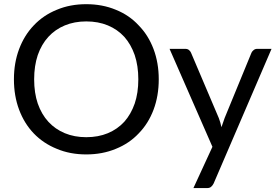

<svg xmlns="http://www.w3.org/2000/svg" viewBox="-20 -745 1350 936"><path d="M753.9 -358.4Q753.9 -277.3 728.5 -210Q703.1 -142.6 656.2 -94.7Q610.4 -45.9 544.9 -19.5Q479.5 7.8 400.4 7.8Q321.3 7.8 256.8 -19.5Q191.4 -45.9 144.5 -94.7Q98.6 -142.6 73.2 -210Q47.9 -277.3 47.9 -358.4Q47.9 -438.5 73.2 -505.9Q98.6 -573.2 144.5 -621.1Q191.4 -670.9 256.8 -697.3Q321.3 -724.6 400.4 -724.6Q479.5 -724.6 544.9 -697.3Q610.4 -670.9 656.2 -621.1Q703.1 -573.2 728.5 -505.9Q753.9 -438.5 753.9 -358.4ZM654.3 -358.4Q654.3 -423.8 636.7 -476.6Q618.2 -529.3 585.9 -565.4Q552.7 -601.6 505.9 -621.1Q459 -640.6 400.4 -640.6Q342.8 -640.6 295.9 -621.1Q249 -601.6 215.8 -565.4Q182.6 -529.3 164.1 -476.6Q146.5 -423.8 146.5 -358.4Q146.5 -292 164.1 -240.2Q182.6 -187.5 215.8 -151.4Q249 -115.2 295.9 -95.7Q342.8 -76.2 400.4 -76.2Q459 -76.2 505.9 -95.7Q552.7 -115.2 585.9 -151.4Q618.2 -187.5 636.7 -240.2Q654.3 -292 654.3 -358.4ZM1303.7 -506.8Q1232.4 -342.8 1021.5 149.4Q1016.6 159.2 1009.8 165Q1002.9 171.9 989.3 171.9Q966.8 171.9 922.9 171.9Q946.3 121.1 1015.6 -29.3Q962.9 -148.4 806.6 -506.8Q826.2 -506.8 883.8 -506.8Q894.5 -506.8 901.4 -501Q908.2 -495.1 911.1 -488.3Q956.1 -381.8 1046.9 -168.9Q1054.7 -148.4 1059.6 -125Q1067.4 -148.4 1075.2 -169.9Q1119.1 -275.4 1206.1 -488.3Q1210 -496.1 1216.8 -501Q1223.6 -506.8 1233.4 -506.8Q1256.8 -506.8 1303.7 -506.8Z"/></svg>

Font: Lato
Style: Regular
Weight: 400
Designer: Lukasz Dziedzic with Adam Twardoch and Botio Nikoltchev
Version: Version 2.015; 2015-08-06; http://www.latofonts.com/